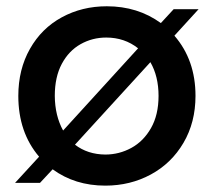

<svg xmlns="http://www.w3.org/2000/svg" viewBox="-20 -580 678 609"><path d="M27.8 0 104 -83Q38.1 -160.2 38.1 -275.9Q38.1 -359.9 75 -425Q111.8 -490.2 176 -525.1Q240.2 -560.1 318.8 -560.1Q417 -560.1 490.2 -506.8L530.8 -550.8H609.9L533.2 -466.8Q600.1 -389.6 600.1 -275.9Q600.1 -191.9 562 -127Q523.9 -62 458.5 -26.6Q393.1 8.8 314 8.8Q217.8 8.8 147 -43L106.9 0ZM153.8 -275.9Q154.3 -212.9 180.2 -166L418 -426.8Q375 -460.9 316.9 -460.9Q272.9 -460.9 235.6 -439.9Q198.2 -418.9 176 -377.4Q153.8 -335.9 153.8 -275.9ZM217.8 -121.1Q257.8 -90.3 314 -89.8Q357.9 -89.8 396.5 -110.8Q435.1 -131.8 459 -173.8Q482.9 -215.8 482.9 -275.9Q482.9 -337.9 457 -382.8Z"/></svg>

Font: Poppins Medium
Style: Regular
Weight: 500
Designer: Ninad Kale (Devanagari), Jonny Pinhorn (Latin)
Foundry: Indian Type Foundry
Version: 4.004